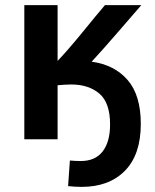

<svg xmlns="http://www.w3.org/2000/svg" viewBox="-20 -544 604 750"><path d="M299 186Q273 186 246 183L253 83Q263 84 274 84.5Q285 85 296 85Q352 85 381 47.5Q410 10 410 -58Q410 -143 368 -178.5Q326 -214 258 -214Q247 -214 231 -213Q215 -212 205 -211V0H75V-524H205V-306Q225 -327 251 -357Q277 -387 303.5 -419.5Q330 -452 353 -480Q376 -508 390 -524H532Q515 -504 490.5 -476Q466 -448 439 -416.5Q412 -385 385.5 -355.5Q359 -326 338 -303Q427 -291 478.5 -231.5Q530 -172 530 -60Q530 60 468 123Q406 186 299 186Z"/></svg>

Font: Ubuntu Sans
Style: Bold
Weight: 700
Designer: Dalton Maag Ltd
Foundry: Dalton Maag Ltd
Version: Version 1.006; ttfautohint (v1.8.4.7-5d5b)